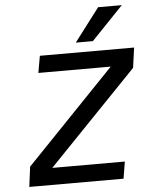

<svg xmlns="http://www.w3.org/2000/svg" viewBox="-58 -915 750 962"><g transform="rotate(-5 317.0 -433.5)"><path d="M591 -867 431 -700H345L472 -867ZM160 -650H634L620 -549L173 -85H538L524 0H50L63 -101L509 -565H145Z"/></g></svg>

Font: Overused Grotesk Medium
Style: Italic
Weight: 500
Italic angle: -10°
Version: Version 0.003